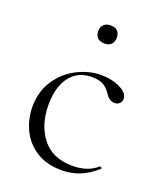

<svg xmlns="http://www.w3.org/2000/svg" viewBox="-117 -669 640 758"><g transform="rotate(20 203.5 -290.0)"><path d="M37 -185Q37 -249 68.5 -296.5Q100 -344 149.5 -369.5Q199 -395 251 -395Q295 -395 330 -378Q365 -361 365 -336Q365 -325 357 -317Q349 -309 336 -309Q313 -309 296 -337Q283 -356 265.5 -365.5Q248 -375 219 -375Q159 -375 126.5 -331.5Q94 -288 94 -214Q94 -130 137 -74.5Q180 -19 265 -19Q329 -19 368 -54H370Q373 -54 375.5 -51Q378 -48 375 -46Q341 -16 306 -2Q271 12 230 12Q166 12 122.5 -16.5Q79 -45 58 -90Q37 -135 37 -185ZM179 -554Q179 -572 189.5 -582Q200 -592 219 -592Q237 -592 247 -582Q257 -572 257 -554Q257 -536 247 -526Q237 -516 219 -516Q200 -516 189.5 -526Q179 -536 179 -554Z"/></g></svg>

Font: Cormorant Infant Light
Style: Regular
Weight: 300
Designer: Christian Thalmann (Catharsis Fonts)
Version: Version 3.000